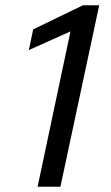

<svg xmlns="http://www.w3.org/2000/svg" viewBox="-20 -708 421 728"><path d="M122.6 0 247.2 -588.9 89.3 -518.1 105.9 -596.7 294.5 -688H356.1L209.1 0Z"/></svg>

Font: Saira Thin
Style: Italic
Weight: 100
Italic angle: -12°
Designer: Hector Gatti with collaboration of the Omnibus-Type team
Foundry: Omnibus-Type
Version: Version 1.101